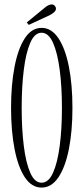

<svg xmlns="http://www.w3.org/2000/svg" viewBox="-20 -837 378 868"><path d="M168 11Q123 11 92.2 -35.5Q61.5 -82 45.8 -163.5Q30 -245 30 -349Q30 -453.5 45.8 -535.2Q61.5 -617 92.2 -664Q123 -711 168 -711Q213 -711 244.2 -664Q275.5 -617 291.5 -535.2Q307.5 -453.5 307.5 -349Q307.5 -245 291.5 -163.5Q275.5 -82 244.2 -35.5Q213 11 168 11ZM168 -11Q199.5 -11 219.8 -56Q240 -101 250 -177.8Q260 -254.5 260 -349Q260 -443.5 250 -520.8Q240 -598 219.8 -643.5Q199.5 -689 168 -689Q136.5 -689 116.8 -643.5Q97 -598 87.5 -520.8Q78 -443.5 78 -349Q78 -254.5 87.5 -177.8Q97 -101 116.8 -56Q136.5 -11 168 -11ZM110 -724.5 101 -735.5 184 -803.5Q191 -809.5 198.8 -813.2Q206.5 -817 213.5 -817Q225 -817 230.5 -806.5Q233 -803 233 -798Q233 -788.5 223.2 -780.5Q213.5 -772.5 202 -767Z"/></svg>

Font: Imbue 50pt ExtraLight
Style: Regular
Weight: 200
Designer: Tyler Finck
Foundry: Etcetera Type Company
Version: Version 1.102; ttfautohint (v1.8.3)